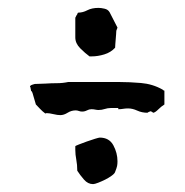

<svg xmlns="http://www.w3.org/2000/svg" viewBox="-20 -449 470 487"><path d="M71 -184Q68 -193 66 -201Q64 -208 62.5 -213Q61 -218 59 -218L57 -228L56 -229Q56 -232 61.5 -234Q67 -236 68 -236L96 -237Q110 -238 124.5 -238Q139 -238 153 -241H282Q308 -241 337.5 -238.5Q367 -236 392 -222Q395 -219 397 -219V-184Q389 -179 381.5 -171.5Q374 -164 369 -163Q368 -163 366 -165L362 -167Q363 -167 357 -165L354 -163Q340 -163 328 -168.5Q316 -174 305 -174Q298 -174 292.5 -173Q287 -172 280 -172V-175H261Q253 -175 245.5 -172.5Q238 -170 230 -170Q226 -170 221.5 -171Q217 -172 212 -172Q206 -172 200.5 -169Q195 -166 188 -166Q184 -166 180 -167.5Q176 -169 172 -169Q161 -169 151.5 -163Q142 -157 133 -157Q126 -157 115.5 -159.5Q105 -162 99 -162Q96 -162 95 -161Q87 -167 81.5 -173Q76 -179 71 -184ZM179 -417Q190 -417 201.5 -423Q213 -429 230 -429Q236 -429 245 -427Q254 -425 258 -418L278 -379L275 -371Q275 -368 274.5 -362Q274 -356 273.5 -349.5Q273 -343 272.5 -337Q272 -331 272 -328Q261 -316 244.5 -311Q228 -306 213 -306H207Q196 -314 183.5 -326.5Q171 -339 171 -354V-404L174 -410Q176 -412 176.5 -414.5Q177 -417 179 -417ZM176 -16Q176 -31 173.5 -44Q171 -57 171 -69V-78Q171 -79 180 -82.5Q189 -86 200 -90Q211 -94 221 -97Q231 -100 233 -100Q257 -100 267.5 -80.5Q278 -61 278 -40Q278 -33 277 -28Q276 -23 272 -13Q271 -9 263.5 -3.5Q256 2 247 6.5Q238 11 229 14.5Q220 18 216 18Q203 18 193 6.5Q183 -5 176 -16Z"/></svg>

Font: East Sea Dokdo
Style: Regular
Weight: 400
Designer: YoonDesign Inc.
Foundry: YoonDesign Inc.
Version: Version 1.00